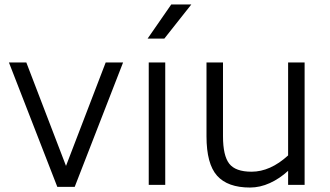

<svg xmlns="http://www.w3.org/2000/svg" viewBox="-20 -829 1481 861"><path d="M532 -549 315 9H237L20 -549H98L276 -85L454 -549Z M642 0ZM647 -549H721V0H647ZM748 -809H838L717 -656H642Z M1346 -549V0H1272V-63Q1234 -28 1190 -8Q1146 12 1101 12Q1001 12 953.5 -41Q906 -94 906 -218V-549H980V-218Q980 -131 1008 -95Q1036 -59 1108 -59Q1192 -59 1272 -132V-549Z"/></svg>

Font: Biryani Light
Style: Regular
Weight: 300
Designer: Dan Reynolds and Mathieu Réguer
Foundry: Dan Reynolds and Mathieu Réguer
Version: Version 1.004; ttfautohint (v1.1) -l 5 -r 5 -G 72 -x 0 -D la